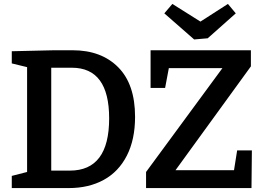

<svg xmlns="http://www.w3.org/2000/svg" viewBox="-20 -958 1348 978"><path d="M350 -702Q496 -702 582 -615.5Q668 -529 668 -363Q668 -247 626 -165Q584 -83 508 -41.5Q432 0 330 0H40V-62L118 -82V-616L40 -635V-697L254 -702ZM336 -89Q536 -89 536 -355Q536 -613 346 -613H241V-89ZM1172 -91 1188 -192H1263L1261 0H724V-82L1113 -611H840L821 -510H747V-702H1258V-620L874 -91ZM1001 -848 1141 -938 1181 -890 1038 -763 969 -757 817 -890 858 -938Z"/></svg>

Font: Bitter Pro SemiBold
Style: Regular
Weight: 600
Designer: Sol Matas, and Bitter project Authors
Foundry: Sol Matas
Version: Version 1.010